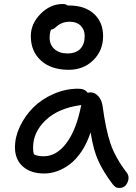

<svg xmlns="http://www.w3.org/2000/svg" viewBox="-20 -869 673 952"><path d="M320.8 -522.9Q233.9 -522.9 183.3 -568.6Q132.8 -614.3 132.8 -689.9Q132.8 -751.5 181.2 -800.3Q229.5 -849.1 291 -849.1Q306.2 -849.1 314.9 -841.8H321.8Q400.9 -841.8 446 -800.3Q491.2 -758.8 491.2 -689.9Q491.2 -618.2 442.6 -570.6Q394 -522.9 320.8 -522.9ZM226.1 -681.2Q226.1 -646.5 250.5 -625.2Q274.9 -604 314 -604Q356 -604 377.9 -626.7Q399.9 -649.4 399.9 -690.9Q399.9 -721.7 380.1 -741.5Q360.4 -761.2 327.1 -761.2Q305.7 -761.2 289.6 -755.1Q273.4 -749 265.6 -741.7Q257.8 -734.4 249.3 -728.3Q240.7 -722.2 232.9 -722.2Q226.1 -705.1 226.1 -681.2ZM199.2 -8.8Q131.8 -8.8 93 -43.7Q54.2 -78.6 54.2 -138.2Q54.2 -190.4 79.1 -242.7Q104 -294.9 145.3 -336.2Q186.5 -377.4 245.6 -403.3Q304.7 -429.2 368.2 -429.2Q400.9 -429.2 414.1 -409.2Q421.9 -411.1 426.8 -411.1Q450.7 -411.1 467.5 -392.1Q484.4 -373 488.8 -342.8Q504.4 -227.1 527.6 -158Q550.8 -88.9 606.9 -15.1Q624.5 6.3 612.5 34.7Q600.6 63 571.8 63Q559.6 63 552.2 57.9Q544.9 52.7 536.1 41Q493.7 -15.1 468.3 -69.8Q442.9 -124.5 429.2 -212.9Q411.6 -159.2 384.8 -118.9Q357.9 -78.6 326.9 -55.2Q295.9 -31.7 263.9 -20.3Q231.9 -8.8 199.2 -8.8ZM144 -137.2Q144 -117.2 147.9 -104Q165.5 -94.2 196.8 -94.2Q260.3 -94.2 309.6 -159.9Q358.9 -225.6 382.8 -348.1Q270.5 -333.5 207.3 -273.9Q144 -214.4 144 -137.2Z"/></svg>

Font: Shantell Sans Irregular Bouncy
Style: Regular
Weight: 400
Designer: Stephen Nixon, Anya Danilova, Shantell Martin
Foundry: Arrow Type
Version: Version 1.006;[9816181b4]